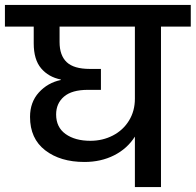

<svg xmlns="http://www.w3.org/2000/svg" viewBox="-44 -760 795 780"><path d="M731 -652H610V0H504V-205Q473 -156 419.5 -129Q366 -102 299 -102Q201 -102 139.5 -149.5Q78 -197 78 -285Q78 -345 114 -384.5Q150 -424 203 -435V-437Q153 -447 123 -482.5Q93 -518 93 -584V-652H-24V-740H731ZM504 -652H198V-589Q198 -535 227 -507.5Q256 -480 321 -480H366V-395H313Q248 -395 216 -367.5Q184 -340 184 -295Q184 -243 222.5 -215.5Q261 -188 323 -188Q373 -188 414.5 -209.5Q456 -231 480 -270Q504 -309 504 -359Z"/></svg>

Font: A Bank Premium Med
Style: Regular
Weight: 500
Designer: Ninad Kale (Devanagari), Jonny Pinhorn (Latin), Htun Naung (Myanmar)
Foundry: Indian Type Foundry
Version: 4.004